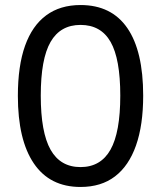

<svg xmlns="http://www.w3.org/2000/svg" viewBox="-20 -734 640 763"><path d="M300 9Q178 9 114.5 -84.5Q51 -178 51 -353Q51 -472 79.5 -552Q108 -632 163.5 -673Q219 -714 300 -714Q423 -714 486 -622.5Q549 -531 549 -354Q549 -237 520.5 -156Q492 -75 437 -33Q382 9 300 9ZM300 -70Q380 -70 419 -139Q458 -208 458 -354Q458 -500 419.5 -567.5Q381 -635 300 -635Q220 -635 181 -567.5Q142 -500 142 -354Q142 -208 181 -139Q220 -70 300 -70Z"/></svg>

Font: Nunito Medium
Style: Regular
Weight: 500
Designer: Vernon Adams
Foundry: Vernon Adams
Version: Version 3.601